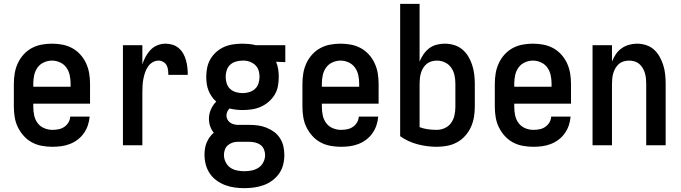

<svg xmlns="http://www.w3.org/2000/svg" viewBox="-20 -755 3540 998"><path d="M252 8Q225 8 197.5 3Q170 -2 146 -15Q122 -28 103.5 -48.5Q85 -69 73 -93.5Q61 -118 56.5 -145.5Q52 -173 52 -200V-320Q52 -347 56.5 -374Q61 -401 72.5 -426Q84 -451 102.5 -471.5Q121 -492 145 -505Q169 -518 196 -523Q223 -528 250 -528Q277 -528 304 -523Q331 -518 355 -505Q379 -492 397.5 -471.5Q416 -451 427.5 -426Q439 -401 443.5 -374Q448 -347 448 -320V-216H153V-200Q153 -178 157.5 -156Q162 -134 175 -116Q188 -98 209 -89Q230 -80 252 -80Q268 -80 284 -83Q300 -86 313.5 -95Q327 -104 335.5 -118Q344 -132 345 -149H446Q444 -125 436.5 -103Q429 -81 415.5 -62Q402 -43 383.5 -29Q365 -15 343 -6.5Q321 2 298 5Q275 8 252 8ZM347 -304V-320Q347 -342 342.5 -363.5Q338 -385 325.5 -403Q313 -421 292.5 -430.5Q272 -440 250 -440Q228 -440 207.5 -430.5Q187 -421 174.5 -403Q162 -385 157.5 -363.5Q153 -342 153 -320V-304Z M619 0V-520H720V-420Q726 -440 736.5 -459.5Q747 -479 762 -495Q777 -511 797.5 -519.5Q818 -528 840 -528Q859 -528 877 -522.5Q895 -517 909.5 -504.5Q924 -492 933 -475.5Q942 -459 947 -441Q952 -423 954 -404Q956 -385 956 -366H855Q855 -379 853.5 -391.5Q852 -404 846 -415.5Q840 -427 828.5 -433.5Q817 -440 805 -440Q787 -440 772.5 -431Q758 -422 748.5 -407.5Q739 -393 733.5 -376.5Q728 -360 725 -343.5Q722 -327 721 -310Q720 -293 720 -276V0Z M1250 223Q1224 223 1199 219.5Q1174 216 1150 207Q1126 198 1105 182.5Q1084 167 1070 146Q1056 125 1049.5 100Q1043 75 1043 49Q1043 33 1045.5 17Q1048 1 1054 -13.5Q1060 -28 1069.5 -41.5Q1079 -55 1091 -65Q1079 -80 1072.5 -98.5Q1066 -117 1066 -137Q1066 -162 1076 -185.5Q1086 -209 1104 -227Q1090 -239 1080 -254Q1070 -269 1063.5 -285.5Q1057 -302 1054.5 -320Q1052 -338 1052 -356Q1052 -380 1057 -404Q1062 -428 1074.5 -449Q1087 -470 1105.5 -486Q1124 -502 1146 -511.5Q1168 -521 1192.5 -524.5Q1217 -528 1241 -528Q1256 -528 1271.5 -526.5Q1287 -525 1302 -522L1309 -520H1463V-432L1415 -434Q1423 -415 1426 -395.5Q1429 -376 1429 -356Q1429 -331 1424.5 -307Q1420 -283 1407.5 -262.5Q1395 -242 1376.5 -226Q1358 -210 1335.5 -200Q1313 -190 1289 -186.5Q1265 -183 1241 -183Q1224 -183 1207 -185Q1190 -187 1173 -191Q1166 -184 1161.5 -174.5Q1157 -165 1157 -155Q1157 -145 1161.5 -135.5Q1166 -126 1174 -119.5Q1182 -113 1192 -110Q1202 -107 1212 -106H1275Q1298 -106 1320.5 -103Q1343 -100 1364.5 -91.5Q1386 -83 1404.5 -69.5Q1423 -56 1435.5 -36.5Q1448 -17 1453 5.5Q1458 28 1458 51Q1458 77 1451.5 102Q1445 127 1430.5 147.5Q1416 168 1395 183.5Q1374 199 1350 207.5Q1326 216 1301 219.5Q1276 223 1250 223ZM1241 -271Q1258 -271 1275 -276Q1292 -281 1305 -292.5Q1318 -304 1323.5 -321Q1329 -338 1329 -356Q1329 -372 1324.5 -387.5Q1320 -403 1309 -414.5Q1298 -426 1283 -432.5Q1268 -439 1252 -440H1241Q1224 -440 1206.5 -435Q1189 -430 1176.5 -418.5Q1164 -407 1158.5 -390Q1153 -373 1153 -356Q1153 -338 1158.5 -321Q1164 -304 1176.5 -292.5Q1189 -281 1206.5 -276Q1224 -271 1241 -271ZM1250 135Q1270 135 1289 131Q1308 127 1324 116.5Q1340 106 1349 88Q1358 70 1358 51Q1358 36 1352 21.5Q1346 7 1333.5 -2Q1321 -11 1305.5 -14.5Q1290 -18 1275 -18H1216Q1202 -18 1188.5 -13.5Q1175 -9 1164.5 0Q1154 9 1149 22.5Q1144 36 1144 50Q1144 69 1152.5 87Q1161 105 1176.5 116Q1192 127 1211.5 131Q1231 135 1250 135Z M1752 8Q1725 8 1697.5 3Q1670 -2 1646 -15Q1622 -28 1603.5 -48.5Q1585 -69 1573 -93.5Q1561 -118 1556.5 -145.5Q1552 -173 1552 -200V-320Q1552 -347 1556.5 -374Q1561 -401 1572.5 -426Q1584 -451 1602.5 -471.5Q1621 -492 1645 -505Q1669 -518 1696 -523Q1723 -528 1750 -528Q1777 -528 1804 -523Q1831 -518 1855 -505Q1879 -492 1897.5 -471.5Q1916 -451 1927.5 -426Q1939 -401 1943.5 -374Q1948 -347 1948 -320V-216H1653V-200Q1653 -178 1657.5 -156Q1662 -134 1675 -116Q1688 -98 1709 -89Q1730 -80 1752 -80Q1768 -80 1784 -83Q1800 -86 1813.5 -95Q1827 -104 1835.5 -118Q1844 -132 1845 -149H1946Q1944 -125 1936.5 -103Q1929 -81 1915.5 -62Q1902 -43 1883.5 -29Q1865 -15 1843 -6.5Q1821 2 1798 5Q1775 8 1752 8ZM1847 -304V-320Q1847 -342 1842.5 -363.5Q1838 -385 1825.5 -403Q1813 -421 1792.5 -430.5Q1772 -440 1750 -440Q1728 -440 1707.5 -430.5Q1687 -421 1674.5 -403Q1662 -385 1657.5 -363.5Q1653 -342 1653 -320V-304Z M2250 8Q2200 8 2150.5 -5Q2101 -18 2060 -47V-735H2161V-435Q2169 -455 2181.5 -473Q2194 -491 2211 -504Q2228 -517 2249 -522.5Q2270 -528 2292 -528Q2316 -528 2340 -521Q2364 -514 2383 -498Q2402 -482 2414.5 -461Q2427 -440 2434.5 -416.5Q2442 -393 2445 -368.5Q2448 -344 2448 -320V-200Q2448 -173 2443.5 -146Q2439 -119 2427.5 -94Q2416 -69 2397.5 -48.5Q2379 -28 2355 -15Q2331 -2 2304 3Q2277 8 2250 8ZM2250 -80Q2272 -80 2292.5 -89.5Q2313 -99 2325.5 -117Q2338 -135 2342.5 -156.5Q2347 -178 2347 -200V-320Q2347 -342 2342.5 -363.5Q2338 -385 2325.5 -403Q2313 -421 2293 -430.5Q2273 -440 2251 -440Q2237 -440 2223 -436Q2209 -432 2198 -423Q2187 -414 2179.5 -401.5Q2172 -389 2168 -375.5Q2164 -362 2162.5 -348Q2161 -334 2161 -320V-94Q2182 -86 2204.5 -83Q2227 -80 2250 -80Z M2752 8Q2725 8 2697.5 3Q2670 -2 2646 -15Q2622 -28 2603.5 -48.5Q2585 -69 2573 -93.5Q2561 -118 2556.5 -145.5Q2552 -173 2552 -200V-320Q2552 -347 2556.5 -374Q2561 -401 2572.5 -426Q2584 -451 2602.5 -471.5Q2621 -492 2645 -505Q2669 -518 2696 -523Q2723 -528 2750 -528Q2777 -528 2804 -523Q2831 -518 2855 -505Q2879 -492 2897.5 -471.5Q2916 -451 2927.5 -426Q2939 -401 2943.5 -374Q2948 -347 2948 -320V-216H2653V-200Q2653 -178 2657.5 -156Q2662 -134 2675 -116Q2688 -98 2709 -89Q2730 -80 2752 -80Q2768 -80 2784 -83Q2800 -86 2813.5 -95Q2827 -104 2835.5 -118Q2844 -132 2845 -149H2946Q2944 -125 2936.5 -103Q2929 -81 2915.5 -62Q2902 -43 2883.5 -29Q2865 -15 2843 -6.5Q2821 2 2798 5Q2775 8 2752 8ZM2847 -304V-320Q2847 -342 2842.5 -363.5Q2838 -385 2825.5 -403Q2813 -421 2792.5 -430.5Q2772 -440 2750 -440Q2728 -440 2707.5 -430.5Q2687 -421 2674.5 -403Q2662 -385 2657.5 -363.5Q2653 -342 2653 -320V-304Z M3060 0V-520H3161V-435Q3169 -455 3181 -473Q3193 -491 3210.5 -503.5Q3228 -516 3249 -522Q3270 -528 3291 -528Q3315 -528 3338.5 -520.5Q3362 -513 3379.5 -497Q3397 -481 3409 -459.5Q3421 -438 3428 -415Q3435 -392 3437.5 -368Q3440 -344 3440 -320V0H3339V-320Q3339 -334 3337.5 -348Q3336 -362 3332 -375.5Q3328 -389 3320.5 -401.5Q3313 -414 3302.5 -423Q3292 -432 3278 -436Q3264 -440 3250 -440Q3236 -440 3222 -436Q3208 -432 3197.5 -423Q3187 -414 3179.5 -401.5Q3172 -389 3168 -375.5Q3164 -362 3162.5 -348Q3161 -334 3161 -320V0Z"/></svg>

Font: Iosevka SS18 Semibold
Style: Regular
Weight: 600
Monospace: yes
Designer: Belleve Invis
Foundry: Belleve Invis
Version: Version 25.1.1; ttfautohint (v1.8.4)